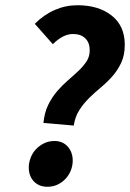

<svg xmlns="http://www.w3.org/2000/svg" viewBox="-20 -702 497 734"><path d="M146 -232Q150 -272 164.5 -301.5Q179 -331 199 -354Q219 -377 240.5 -395.5Q262 -414 280.5 -431.5Q299 -449 311 -467.5Q323 -486 323 -510Q323 -539 306 -555.5Q289 -572 259 -572Q221 -572 182 -533L113 -611Q148 -646 189.5 -664Q231 -682 276 -682Q357 -682 407 -642.5Q457 -603 457 -531Q457 -492 444 -463.5Q431 -435 411 -412Q391 -389 367 -369Q343 -349 321.5 -328Q300 -307 283.5 -281.5Q267 -256 262 -222ZM161 12Q129 12 109.5 -8.5Q90 -29 90 -62Q90 -80 97 -98.5Q104 -117 117 -131Q130 -145 148 -154Q166 -163 188 -163Q220 -163 239 -141.5Q258 -120 258 -88Q258 -69 251 -51Q244 -33 231 -19Q218 -5 200.5 3.5Q183 12 161 12Z"/></svg>

Font: TypoPRO Source Sans Pro
Style: Bold Italic
Weight: 700
Italic angle: -11°
Designer: Paul D. Hunt
Foundry: Adobe Systems Incorporated
Version: Version 1.075;PS 2.000;hotconv 1.0.86;makeotf.lib2.5.63406